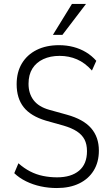

<svg xmlns="http://www.w3.org/2000/svg" viewBox="-20 -941 565 969"><path d="M267 8Q225 8 185.5 -0.5Q146 -9 111.5 -26Q77 -43 52 -67L73 -117Q101 -92 132 -76Q163 -60 197.5 -53Q232 -46 268 -46Q339 -46 379 -79.5Q419 -113 419 -178Q419 -213 406.5 -237Q394 -261 368 -278Q342 -295 301 -307L212 -332Q135 -355 99.5 -400Q64 -445 64 -516Q64 -577 90.5 -621Q117 -665 165 -689Q213 -713 278 -713Q316 -713 350.5 -704Q385 -695 414 -677.5Q443 -660 466 -634L444 -585Q409 -624 368.5 -641.5Q328 -659 281 -659Q234 -659 198.5 -642.5Q163 -626 143.5 -595Q124 -564 124 -518Q124 -469 149.5 -435.5Q175 -402 228 -387L318 -362Q401 -339 440 -294Q479 -249 479 -181Q479 -123 453 -80.5Q427 -38 379.5 -15Q332 8 267 8ZM247 -765 343 -921H414L295 -765Z"/></svg>

Font: Nunito Sans 10pt Condensed Light
Style: Regular
Weight: 300
Width: 3
Designer: Vernon Adams
Foundry: Vernon Adams
Version: Version 3.101;gftools[0.9.27]